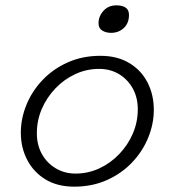

<svg xmlns="http://www.w3.org/2000/svg" viewBox="-20 -684 654 719"><path d="M356 -475Q419 -475 464 -448Q509 -421 532.5 -375Q556 -329 556 -273Q556 -220 535 -168.5Q514 -117 474.5 -75.5Q435 -34 380 -9.5Q325 15 258 15Q195 15 150.5 -12Q106 -39 82 -85Q58 -131 58 -187Q58 -240 79 -291.5Q100 -343 139.5 -384.5Q179 -426 234 -450.5Q289 -475 356 -475ZM263 -34Q310 -34 352 -53.5Q394 -73 426.5 -107Q459 -141 477.5 -184Q496 -227 496 -275Q496 -319 477 -353Q458 -387 425.5 -406.5Q393 -426 351 -426Q304 -426 262 -406.5Q220 -387 187.5 -353Q155 -319 136.5 -276Q118 -233 118 -185Q118 -141 137 -107Q156 -73 189 -53.5Q222 -34 263 -34ZM396 -561Q377 -561 363 -569.5Q349 -578 349 -597Q349 -623 367.5 -643.5Q386 -664 416 -664Q438 -664 450.5 -655.5Q463 -647 463 -628Q463 -597 443.5 -579Q424 -561 396 -561Z"/></svg>

Font: Intel One Mono Light
Style: Italic
Weight: 300
Italic angle: -16°
Monospace: yes
Designer: Fred Shallcrass
Foundry: Frere-Jones Type LLC
Version: Version 1.004